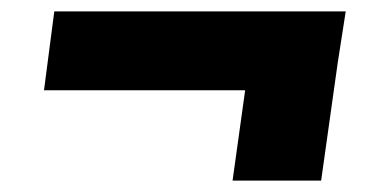

<svg xmlns="http://www.w3.org/2000/svg" viewBox="-20 -453 657 336"><path d="M585 -433H75L57 -295H409L387 -137H542L571 -343Z"/></svg>

Font: United Sans Black
Style: Italic
Weight: 900
Italic angle: -8°
Designer: Pablo Impallari, Rodrigo Fuenzalida (Modified by Dan O. Williams)
Version: Version 1.000;PS 001.000;hotconv 1.0.88;makeotf.lib2.5.64775